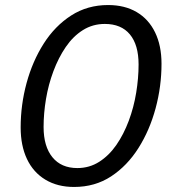

<svg xmlns="http://www.w3.org/2000/svg" viewBox="-20 -730 690 762"><path d="M274 12Q208 12 160 -17Q112 -46 87 -99Q62 -152 62 -224Q62 -314 85.5 -400.5Q109 -487 153.5 -557Q198 -627 262.5 -668.5Q327 -710 409 -710Q475 -710 522.5 -682Q570 -654 595.5 -601.5Q621 -549 621 -477Q621 -387 597.5 -300Q574 -213 529.5 -142.5Q485 -72 421 -30Q357 12 274 12ZM287 -63Q335 -63 374 -88Q413 -113 442 -155Q471 -197 491 -250.5Q511 -304 520.5 -362Q530 -420 530 -474Q530 -552 495.5 -593.5Q461 -635 396 -635Q348 -635 309 -610.5Q270 -586 241 -543.5Q212 -501 192 -447.5Q172 -394 162.5 -337Q153 -280 153 -226Q153 -149 188 -106Q223 -63 287 -63Z"/></svg>

Font: Azeret Mono Thin Light
Style: Italic
Weight: 300
Italic angle: -12°
Version: Version 1.002